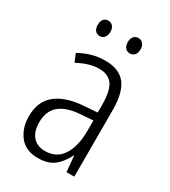

<svg xmlns="http://www.w3.org/2000/svg" viewBox="-178 -799 792 897"><g transform="rotate(30 217.5 -350.5)"><path d="M219 -542Q295 -542 329.5 -497.5Q364 -453 364 -359V0H322L314 -85H312Q293 -44 261 -17Q229 10 172 10Q106 10 72.5 -33Q39 -76 39 -139Q39 -219 90.5 -260.5Q142 -302 238 -309L309 -314V-355Q309 -431 286 -463Q263 -495 214 -495Q161 -495 99 -461L81 -504Q112 -522 147 -532Q182 -542 219 -542ZM244 -267Q95 -257 95 -140Q95 -88 119 -61.5Q143 -35 185 -35Q247 -35 278.5 -84Q310 -133 310 -216V-272ZM104 -670Q104 -689 113 -700Q122 -711 138 -711Q153 -711 162.5 -700Q172 -689 172 -670Q172 -650 162.5 -639Q153 -628 138 -628Q122 -628 113 -639Q104 -650 104 -670ZM266 -670Q266 -689 275.5 -700Q285 -711 300 -711Q315 -711 325 -700Q335 -689 335 -670Q335 -650 325.5 -639Q316 -628 300 -628Q285 -628 275.5 -639Q266 -650 266 -670Z"/></g></svg>

Font: Noto Sans Sinhala UI Condensed Light
Style: Regular
Weight: 300
Width: 3
Designer: Jelle Bosma - Monotype Design Team
Foundry: Monotype Imaging Inc.
Version: Version 2.006; ttfautohint (v1.8.4.7-5d5b)